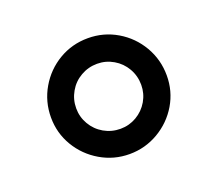

<svg xmlns="http://www.w3.org/2000/svg" viewBox="-67 -802 562 496"><g transform="rotate(-20 214.0 -554.0)"><path d="M54.7 -552.7Q54.7 -596.2 76.2 -633.1Q97.7 -669.9 134 -691.4Q170.4 -712.9 213.9 -712.9Q257.3 -712.9 293.7 -691.4Q330.1 -669.9 351.6 -633.1Q373 -596.2 373 -552.7Q373 -509.8 351.6 -473.6Q330.1 -437.5 293.5 -416Q256.8 -394.5 213.9 -394.5Q170.9 -394.5 134.3 -416Q97.7 -437.5 76.2 -473.6Q54.7 -509.8 54.7 -552.7ZM302.7 -552.7Q302.7 -577.1 290.8 -597.9Q278.8 -618.7 258.3 -630.6Q237.8 -642.6 213.9 -642.6Q189.5 -642.6 168.7 -630.6Q147.9 -618.7 136 -597.9Q124 -577.1 124 -552.7Q124 -528.8 136 -508.3Q147.9 -487.8 168.7 -475.8Q189.5 -463.9 213.9 -463.9Q237.8 -463.9 258.3 -475.8Q278.8 -487.8 290.8 -508.3Q302.7 -528.8 302.7 -552.7Z"/></g></svg>

Font: Pretendard JP
Style: Regular
Weight: 400
Designer: Base glyphs from Inter by Rasmus Andersson; Hangeul glyphs from Noto Sans CJK(Source Han Sans) by Jang Soo-young and Kan
Foundry: Kil Hyung-jin
Version: Version 1.309